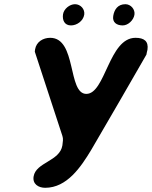

<svg xmlns="http://www.w3.org/2000/svg" viewBox="-20 -887 723 914"><path d="M140 -47C134 -11 163 7 195 7C299 7 365 -92 414 -173C454 -241 638 -558 677 -627C677 -630 681 -646 682 -650C688 -691 666 -707 625 -707C498 -707 482 -440 391 -440C301 -440 346 -707 219 -707C185 -707 153 -688 147 -652C147 -649 145 -640 146 -640L277 -240C282 -226 279 -211 277 -195C265 -119 151 -115 140 -47ZM280 -819C276 -791 287 -766 318 -766C346 -766 376 -787 381 -817C385 -843 364 -867 337 -867C312 -867 284 -845 280 -819ZM519 -811C514 -780 536 -766 564 -766C590 -766 616 -791 620 -817C624 -842 603 -867 577 -867C541 -867 524 -842 519 -811Z"/></svg>

Font: Asimov Print
Style: Regular
Weight: 500
Designer: Google
Version: Version 2.000980: 2014